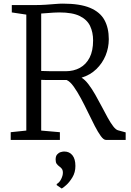

<svg xmlns="http://www.w3.org/2000/svg" viewBox="-20 -771 722 1058"><path d="M39 0V-42.5L125 -51.5V-690.5L45 -702.5V-743H166.5Q202.5 -743 232 -745Q261.5 -747 285 -749Q308.5 -751 326.5 -751Q421 -751 476.2 -727.8Q531.5 -704.5 555.5 -660.8Q579.5 -617 579.5 -555Q579.5 -508 561.8 -465Q544 -422 510.5 -389.8Q477 -357.5 429.5 -343Q448.5 -331.5 467.2 -307Q486 -282.5 504.5 -250.2Q523 -218 540.2 -184.8Q557.5 -151.5 573.5 -122.5Q589.5 -93.5 604 -74.8Q618.5 -56 630.5 -53L672.5 -41.5V0H563.5Q551 0 535.5 -21.2Q520 -42.5 502.2 -77Q484.5 -111.5 465.2 -151.5Q446 -191.5 426 -228.8Q406 -266 386.2 -293.8Q366.5 -321.5 347.5 -330Q336 -330 315.5 -330Q295 -330 272.8 -330Q250.5 -330 232.2 -330.2Q214 -330.5 207 -331V-51.5L310 -42.5V0ZM341.5 -378.5Q386 -378.5 420.2 -397.2Q454.5 -416 473.8 -453.5Q493 -491 493 -548Q493 -593 476.5 -627.8Q460 -662.5 419.8 -682.5Q379.5 -702.5 307 -702.5Q292.5 -702.5 276 -701.5Q259.5 -700.5 241.8 -699Q224 -697.5 207 -696.5V-380Q224.5 -379 251.5 -378.8Q278.5 -378.5 304 -378.5Q329.5 -378.5 341.5 -378.5ZM395.5 143.5Q395.5 179 379 206.2Q362.5 233.5 344.2 249.5Q326 265.5 320.5 267.5H319.5L292.5 249V243Q307.5 235 317 215.8Q326.5 196.5 326.5 181Q326.5 166 319.8 158Q313 150 305.5 145Q298 139.5 292.2 131.5Q286.5 123.5 286.5 108Q286.5 89.5 295 80Q303.5 70.5 314.5 67.2Q325.5 64 332.5 64H334.5Q362.5 64 379 84.5Q395.5 105 395.5 143.5Z"/></svg>

Font: Merriweather 20pt Light
Style: Regular
Weight: 300
Version: Version 2.100